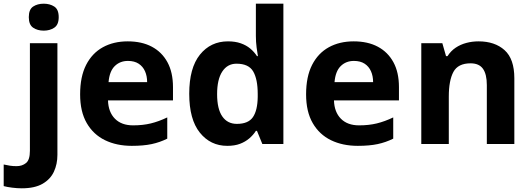

<svg xmlns="http://www.w3.org/2000/svg" viewBox="-84 -780 2881 1040"><path d="M34 240Q9 240 -18.5 236.5Q-46 233 -64 228V111Q-46 115 -30 117.5Q-14 120 6 120Q36 120 57 103Q78 86 78 37V-546H227V59Q227 109 208 150Q189 191 146.5 215.5Q104 240 34 240ZM72 -687Q72 -729 95.5 -744.5Q119 -760 153 -760Q186 -760 210 -744.5Q234 -729 234 -687Q234 -646 210 -630Q186 -614 153 -614Q119 -614 95.5 -630Q72 -646 72 -687Z M608 -556Q684 -556 738.5 -527Q793 -498 823 -443Q853 -388 853 -308V-236H501Q503 -173 538.5 -137Q574 -101 637 -101Q690 -101 733 -111.5Q776 -122 822 -144V-29Q782 -9 737.5 0.5Q693 10 630 10Q548 10 485 -20.5Q422 -51 386 -113Q350 -175 350 -269Q350 -365 382.5 -428.5Q415 -492 473 -524Q531 -556 608 -556ZM609 -450Q566 -450 537.5 -422Q509 -394 504 -335H713Q713 -368 701.5 -394Q690 -420 667 -435Q644 -450 609 -450Z M1147 10Q1056 10 998.5 -61.5Q941 -133 941 -272Q941 -412 999 -484Q1057 -556 1151 -556Q1190 -556 1220 -545.5Q1250 -535 1271.5 -517Q1293 -499 1308 -476H1313Q1310 -492 1306 -522.5Q1302 -553 1302 -585V-760H1451V0H1337L1308 -71H1302Q1288 -49 1266.5 -30.5Q1245 -12 1216 -1Q1187 10 1147 10ZM1199 -109Q1261 -109 1286 -145.5Q1311 -182 1312 -255V-271Q1312 -351 1287.5 -393Q1263 -435 1197 -435Q1148 -435 1120 -392.5Q1092 -350 1092 -270Q1092 -190 1120 -149.5Q1148 -109 1199 -109Z M1832 -556Q1908 -556 1962.5 -527Q2017 -498 2047 -443Q2077 -388 2077 -308V-236H1725Q1727 -173 1762.5 -137Q1798 -101 1861 -101Q1914 -101 1957 -111.5Q2000 -122 2046 -144V-29Q2006 -9 1961.5 0.5Q1917 10 1854 10Q1772 10 1709 -20.5Q1646 -51 1610 -113Q1574 -175 1574 -269Q1574 -365 1606.5 -428.5Q1639 -492 1697 -524Q1755 -556 1832 -556ZM1833 -450Q1790 -450 1761.5 -422Q1733 -394 1728 -335H1937Q1937 -368 1925.5 -394Q1914 -420 1891 -435Q1868 -450 1833 -450Z M2508 -556Q2596 -556 2649 -508.5Q2702 -461 2702 -356V0H2553V-319Q2553 -378 2532 -407.5Q2511 -437 2465 -437Q2397 -437 2372 -390.5Q2347 -344 2347 -257V0H2198V-546H2312L2332 -476H2340Q2358 -504 2384 -521.5Q2410 -539 2442 -547.5Q2474 -556 2508 -556Z"/></svg>

Font: Noto Sans Gujarati
Style: Regular
Weight: 400
Designer: Jelle Bosma - Monotype Design Team, Universal Thirst
Foundry: Monotype Imaging Inc.
Version: Version 2.102